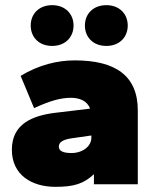

<svg xmlns="http://www.w3.org/2000/svg" viewBox="-20 -714 600 744"><path d="M195 10C267 10 304 -2 344 -39V0H514V-286C514 -421 427 -480 270 -480C203 -480 131 -463 60 -420L112 -295C175 -324 216 -335 255 -335C287 -335 318 -324 329 -293L195 -277C104 -266 26 -233 26 -134C26 -35 104 10 195 10ZM392 -536C443 -536 475 -570 475 -615C475 -660 443 -694 392 -694C341 -694 309 -660 309 -615C309 -570 341 -536 392 -536ZM182 -536C233 -536 265 -570 265 -615C265 -660 233 -694 182 -694C131 -694 99 -660 99 -615C99 -570 131 -536 182 -536ZM257 -121C224 -121 208 -129 208 -146C208 -163 224 -173 257 -178L334 -189V-180C334 -148 301 -121 257 -121Z"/></svg>

Font: Gantari Black
Style: Regular
Weight: 900
Designer: Anugrah Pasau
Foundry: Lafontype
Version: Version 1.000